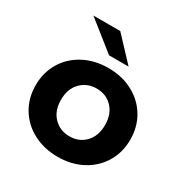

<svg xmlns="http://www.w3.org/2000/svg" viewBox="-173 -891 1001 1039"><g transform="rotate(30 327.5 -371.5)"><path d="M32 -269Q32 -349 70 -412Q108 -475 175.5 -510.5Q243 -546 328 -546Q413 -546 480 -510.5Q547 -475 585 -412Q623 -349 623 -269Q623 -189 585 -126Q547 -63 480 -27.5Q413 8 328 8Q243 8 175.5 -27.5Q108 -63 70 -126Q32 -189 32 -269ZM465 -269Q465 -337 426.5 -377.5Q388 -418 328 -418Q268 -418 229 -377.5Q190 -337 190 -269Q190 -201 229 -160.5Q268 -120 328 -120Q388 -120 426.5 -160.5Q465 -201 465 -269ZM114 -751H282L417 -607H295Z"/></g></svg>

Font: mBank
Style: Bold
Weight: 700
Designer: Julieta Ulanovsky
Foundry: Julieta Ulanovsky
Version: Version 7.200